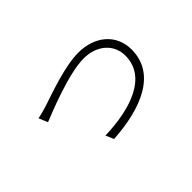

<svg xmlns="http://www.w3.org/2000/svg" viewBox="-60 -800 1120 1120"><g transform="rotate(-45 500.0 -240.0)"><path d="M171 -385 194 -330C245 -350 476 -446 604 -446C715 -446 788 -377 788 -286C788 -107 586 -44 376 -38L397 12C638 -3 839 -85 839 -285C839 -413 738 -492 606 -492C491 -492 329 -431 257 -408C225 -398 200 -391 171 -385Z"/></g></svg>

Font: Noto Sans CJK SC Light
Style: Regular
Weight: 300
Designer: Ryoko NISHIZUKA 西塚涼子 (kana, bopomofo & ideographs); Paul D. Hunt (Latin, Greek & Cyrillic); Sandoll Communications 산돌커뮤니
Foundry: Adobe
Version: Version 2.004;hotconv 1.0.118;makeotfexe 2.5.65603